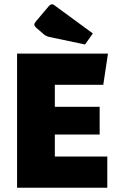

<svg xmlns="http://www.w3.org/2000/svg" viewBox="-20 -875 559 895"><path d="M235.6 -247.9V-145.3H480.2V0H59.6V-625H483.3L461.4 -479.7H235.6V-377.1H444.5V-247.9ZM376.4 -667.6 210.5 -702.6Q195.8 -705.8 185.5 -714.1L150.1 -744.5Q140.1 -753.5 140.1 -760.8Q140.1 -767.1 148.6 -776.6L206.8 -845.6Q215.4 -855.1 222.4 -855.1Q227.7 -855.1 232.7 -851.1L412.8 -719.1Z"/></svg>

Font: Changa
Style: Regular
Weight: 400
Designer: Eduardo Rodriguez Tunni
Foundry: Eduardo Rodriguez Tunni
Version: Version 3.003